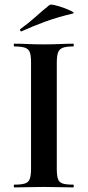

<svg xmlns="http://www.w3.org/2000/svg" viewBox="-20 -815 382 835"><path d="M227 -81Q227 -52 232 -37Q237 -22 252 -17Q267 -12 298 -12Q301 -12 301 -6Q301 0 298 0Q271.7 0 240 -1Q208.3 -2 170 -2Q133.6 -2 101 -1Q68.5 0 42 0Q40 0 40 -6Q40 -12 42.4 -12Q72.8 -12 88.4 -17Q104 -22 109.5 -37Q115 -52 115 -81V-544Q115 -573 109.7 -587.5Q104.5 -602 88.6 -607.5Q72.8 -613 42 -613Q40 -613 40 -619Q40 -625 42 -625Q68.5 -625 101 -623.5Q133.6 -622 170 -622Q208.3 -622 240.6 -623.5Q272.8 -625 298 -625Q301 -625 301 -619Q301 -613 298 -613Q267.7 -613 252.5 -607Q237.4 -601 232.2 -586Q227 -571 227 -542ZM74 -679Q70 -677 68 -682.5Q66 -688 69 -689Q105 -715 135 -742Q165 -769 195 -793Q199 -797 218.5 -792.5Q238 -788 259.5 -780Q281 -772 293.5 -765Q306 -758 296 -756Q229 -740 177 -721Q125 -702 74 -679Z"/></svg>

Font: Cormorant Garamond Light
Style: Regular
Weight: 300
Designer: Christian Thalmann (Catharsis Fonts)
Foundry: Catharsis Fonts
Version: Version 4.001